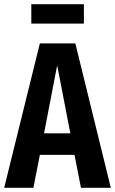

<svg xmlns="http://www.w3.org/2000/svg" viewBox="-25 -900 551 920"><path d="M332 -158H166L135 0H-5L166 -692H336L506 0H363ZM312 -261 249 -587 186 -261ZM125 -787V-880H377V-787Z"/></svg>

Font: Fira Sans Compressed SemiBold
Style: Regular
Weight: 600
Width: 1
Designer: bBox Type GmbH & Carrois Corporate GbR & Edenspiekermann AG
Foundry: bBox Type GmbH & Carrois Corporate GbR & Edenspiekermann AG
Version: Version 4.301